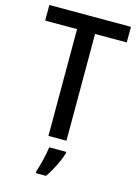

<svg xmlns="http://www.w3.org/2000/svg" viewBox="-137 -881 776 1082"><g transform="rotate(15 251.0 -339.5)"><path d="M303 -93V-716H488V-807H12V-716H198V-93ZM318 -22V-32H219C214 10 196 81 184 116V128H243C275 83 305 20 318 -22Z"/></g></svg>

Font: Noto Sans Kannada UI SemiCondensed Medium
Style: Regular
Weight: 500
Width: 4
Designer: Jelle Bosma - Monotype Design Team
Foundry: Monotype Imaging Inc.
Version: Version 2.005